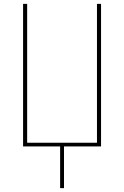

<svg xmlns="http://www.w3.org/2000/svg" viewBox="-20 -755 640 990"><path d="M290 215V0H99V-735H120V-19H480V-735H501V0H310V215Z"/></svg>

Font: Iosevka SS04 Thin Extended
Style: Regular
Weight: 100
Width: 7
Monospace: yes
Designer: Belleve Invis
Foundry: Belleve Invis
Version: Version 19.0.0; ttfautohint (v1.8.4)